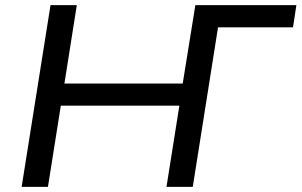

<svg xmlns="http://www.w3.org/2000/svg" viewBox="-20 -725 1170 745"><path d="M64 0 176 -705H278L230 -401H689L738 -705H1130L1117 -619H826L728 0H626L676 -315H216L166 0Z"/></svg>

Font: Nunito Sans 10pt SemiExpanded Medium
Style: Italic
Weight: 500
Width: 6
Italic angle: -9°
Designer: Vernon Adams
Foundry: Vernon Adams
Version: Version 3.101;gftools[0.9.27]